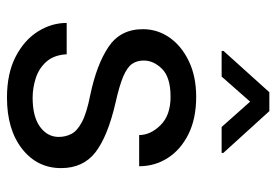

<svg xmlns="http://www.w3.org/2000/svg" viewBox="-142 -648 800 556"><g transform="rotate(90 258.0 -370.0)"><path d="M376.5 -140.1Q376.5 -159.7 367.9 -176.5Q359.4 -193.4 333.3 -207.3Q307.1 -221.2 254.9 -231.4Q166.5 -250 115.5 -284.4Q64.5 -318.8 64.5 -383.8Q64.5 -425.8 88.6 -460.7Q112.8 -495.6 157 -516.8Q201.2 -538.1 260.3 -538.1Q323.7 -538.1 368.7 -515.6Q413.6 -493.2 437.5 -455.8Q461.4 -418.5 461.4 -373H371.1Q371.1 -405.8 342.5 -434.8Q314 -463.9 260.3 -463.9Q204.1 -463.9 179.7 -439.5Q155.3 -415 155.3 -386.2Q155.3 -366.7 165 -352.5Q174.8 -338.4 200.9 -327.1Q227.1 -315.9 276.9 -304.7Q374.5 -282.2 420.7 -246.6Q466.8 -210.9 466.8 -147Q466.8 -77.6 410.9 -33.9Q355 9.8 262.7 9.8Q192.9 9.8 144.5 -15.1Q96.2 -40 71.3 -79.6Q46.4 -119.1 46.4 -163.1H137.2Q139.2 -126 158.7 -104.2Q178.2 -82.5 206.5 -73.5Q234.9 -64.5 262.7 -64.5Q317.9 -64.5 347.2 -85.9Q376.5 -107.4 376.5 -140.1ZM301.8 -750 422.9 -616.7V-611.8H347.7L274.4 -694.3L201.7 -611.8H127.4V-617.2L247.1 -750Z"/></g></svg>

Font: Vazirmatn RD UI FD
Style: Regular
Weight: 400
Designer: Saber Rastikerdar
Foundry: Saber Rastikerdar
Version: Version 33.003